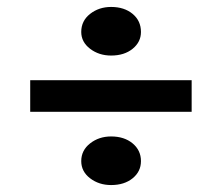

<svg xmlns="http://www.w3.org/2000/svg" viewBox="-20 -587 640 553"><path d="M300 -54Q265 -54 239.5 -73.5Q214 -93 214 -123Q214 -154 239.5 -174Q265 -194 300 -194Q338 -194 362 -174Q386 -154 386 -123Q386 -93 362 -73.5Q338 -54 300 -54ZM300 -427Q265 -427 239.5 -446.5Q214 -466 214 -495Q214 -527 239.5 -547Q265 -567 300 -567Q338 -567 362 -547Q386 -527 386 -495Q386 -466 362 -446.5Q338 -427 300 -427ZM532 -356V-265H67V-356Z"/></svg>

Font: BioRhyme Medium
Style: Regular
Weight: 500
Designer: Aoife Mooney
Foundry: Aoife Mooney Type
Version: Version 1.600;gftools[0.9.33]